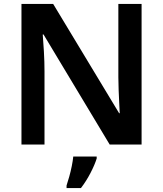

<svg xmlns="http://www.w3.org/2000/svg" viewBox="-20 -734 828 975"><path d="M699 0H537L201 -559H197Q200 -524 203 -471.5Q206 -419 206 -370V0H89V-714H250L585 -159H588Q587 -178 585.5 -209.5Q584 -241 582.5 -276.5Q581 -312 581 -341V-714H699ZM471 71Q461 103 439.5 144.5Q418 186 391 221H318V208Q324 190 331.5 163.5Q339 137 344.5 109.5Q350 82 352 61H471Z"/></svg>

Font: Noto Sans Canadian Aboriginal SemiBold
Style: Regular
Weight: 600
Designer: Monotype Design Team, Typotheque's Kevin King
Foundry: Monotype Imaging Inc.
Version: Version 2.004; ttfautohint (v1.8.4.7-5d5b)